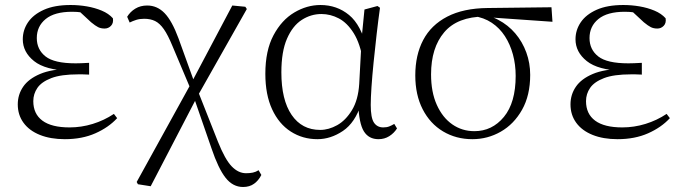

<svg xmlns="http://www.w3.org/2000/svg" viewBox="-20 -542 2732 767"><path d="M239 14Q182 14 139.5 -3Q97 -20 74 -51.5Q51 -83 51 -125Q51 -164 72.5 -195.5Q94 -227 140 -246.5Q186 -266 259 -267V-259Q161 -262 116 -298Q71 -334 71 -385Q71 -422 92 -453Q113 -484 155.5 -503Q198 -522 262 -522Q295 -522 327 -516.5Q359 -511 386.5 -499.5Q414 -488 431 -469Q434 -450 423.5 -439Q413 -428 398 -428Q383 -428 372 -433.5Q361 -439 344 -453L289 -504L343 -502L347 -485Q322 -490 305 -492.5Q288 -495 268 -495Q198 -495 162.5 -466Q127 -437 127 -390Q127 -344 162 -316.5Q197 -289 282 -289Q293 -289 305.5 -289.5Q318 -290 336 -291V-244Q318 -245 309.5 -245Q301 -245 293 -245Q224 -245 185 -230Q146 -215 129.5 -191Q113 -167 113 -138Q113 -87 149.5 -60Q186 -33 258 -33Q305 -33 350.5 -47Q396 -61 435 -87L448 -70Q414 -33 361 -9.5Q308 14 239 14Z M531 194 526 185 745 -212 908 -520 960 -515 966 -506 767 -154 582 202ZM951 205Q910 205 881 168Q852 131 825 51L754 -154H748L770 -180L851 25Q879 95 905.5 122.5Q932 150 963 150Q978 150 990 147.5Q1002 145 1013 138L1024 157Q1013 179 995 192Q977 205 951 205ZM742 -185 669 -358Q651 -402 634.5 -425.5Q618 -449 599.5 -458Q581 -467 556 -467Q538 -467 524 -462.5Q510 -458 498 -452L488 -475Q500 -495 520.5 -507.5Q541 -520 568 -520Q608 -520 637.5 -489.5Q667 -459 693 -389L758 -209H766Z M1248 14Q1189 14 1141.5 -16.5Q1094 -47 1067 -105.5Q1040 -164 1040 -247Q1040 -340 1072.5 -401Q1105 -462 1155.5 -492Q1206 -522 1260 -522Q1326 -522 1374.5 -482Q1423 -442 1445 -349H1453L1431 -296Q1419 -368 1393 -409.5Q1367 -451 1333.5 -468.5Q1300 -486 1264 -486Q1222 -486 1185.5 -462.5Q1149 -439 1126.5 -387.5Q1104 -336 1104 -253Q1104 -143 1145 -83Q1186 -23 1259 -23Q1293 -23 1327 -42Q1361 -61 1386 -102Q1411 -143 1415 -207L1425 -393L1436 -504L1488 -518L1498 -511Q1491 -461 1484.5 -404.5Q1478 -348 1472.5 -293.5Q1467 -239 1464 -194.5Q1461 -150 1461 -123Q1461 -71 1474 -52Q1487 -33 1511 -33Q1525 -33 1535 -37Q1545 -41 1555 -47L1566 -29Q1554 -10 1535 2Q1516 14 1492 14Q1453 14 1433.5 -17.5Q1414 -49 1411 -128H1423Q1399 -52 1350 -19Q1301 14 1248 14Z M1867 14Q1802 14 1750 -17Q1698 -48 1668.5 -105.5Q1639 -163 1639 -241Q1639 -322 1670.5 -382Q1702 -442 1766.5 -475.5Q1831 -509 1928 -510L2183 -513L2187 -455L1929 -473L1916 -476Q1807 -475 1754.5 -413Q1702 -351 1702 -245Q1702 -174 1725 -123Q1748 -72 1787 -45Q1826 -18 1875 -18Q1946 -18 1993 -75Q2040 -132 2040 -239Q2040 -284 2029 -324.5Q2018 -365 1997 -397.5Q1976 -430 1944.5 -451Q1913 -472 1871 -478L1881 -487Q1930 -484 1970 -463Q2010 -442 2038.5 -408.5Q2067 -375 2082.5 -332.5Q2098 -290 2098 -243Q2098 -161 2065.5 -103.5Q2033 -46 1980.5 -16Q1928 14 1867 14Z M2447 14Q2390 14 2347.5 -3Q2305 -20 2282 -51.5Q2259 -83 2259 -125Q2259 -164 2280.5 -195.5Q2302 -227 2348 -246.5Q2394 -266 2467 -267V-259Q2369 -262 2324 -298Q2279 -334 2279 -385Q2279 -422 2300 -453Q2321 -484 2363.5 -503Q2406 -522 2470 -522Q2503 -522 2535 -516.5Q2567 -511 2594.5 -499.5Q2622 -488 2639 -469Q2642 -450 2631.5 -439Q2621 -428 2606 -428Q2591 -428 2580 -433.5Q2569 -439 2552 -453L2497 -504L2551 -502L2555 -485Q2530 -490 2513 -492.5Q2496 -495 2476 -495Q2406 -495 2370.5 -466Q2335 -437 2335 -390Q2335 -344 2370 -316.5Q2405 -289 2490 -289Q2501 -289 2513.5 -289.5Q2526 -290 2544 -291V-244Q2526 -245 2517.5 -245Q2509 -245 2501 -245Q2432 -245 2393 -230Q2354 -215 2337.5 -191Q2321 -167 2321 -138Q2321 -87 2357.5 -60Q2394 -33 2466 -33Q2513 -33 2558.5 -47Q2604 -61 2643 -87L2656 -70Q2622 -33 2569 -9.5Q2516 14 2447 14Z"/></svg>

Font: Source Han Serif JP VF
Style: Regular
Weight: 250
Designer: Ryoko NISHIZUKA 西塚涼子 (kana & ideographs); Frank Grießhammer (Latin, Greek & Cyrillic); Wenlong ZHANG 张文龙 (bopomofo); San
Foundry: Adobe
Version: Version 2.001;hotconv 1.1.0;makeotfexe 2.6.0